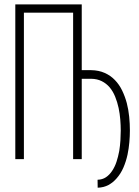

<svg xmlns="http://www.w3.org/2000/svg" viewBox="-20 -731 640 882"><path d="M355.5 -408.7V-710.9H50.3V0H89.8V-672.9H315.9V0H355.5V-369.1H398.9Q426.3 -368.7 447.3 -358.2Q468.3 -347.7 483.4 -330.1Q499 -311.5 509 -286.9Q519 -262.2 524.9 -234.9Q530.3 -209 532.5 -182.1Q534.7 -155.3 534.7 -131.3Q534.7 -111.3 533.2 -86.7Q531.7 -62 527.8 -37.6Q522.9 -11.2 515.1 12.5Q507.3 36.1 494.6 54.7Q482.9 72.3 466.6 83.3Q450.2 94.2 428.2 94.7L428.7 131.3Q457 130.4 478.5 118.7Q500 106.9 516.1 87.9Q534.7 66.9 546.9 38.8Q559.1 10.7 565.9 -21Q571.8 -49.3 574.2 -77.6Q576.7 -106 576.7 -131.3Q576.7 -162.1 573.5 -194.6Q570.3 -227.1 562.5 -257.3Q554.2 -288.1 541 -315.4Q527.8 -342.8 507.8 -363.3Q488.3 -383.8 460.9 -396Q433.6 -408.2 398.9 -408.7Z"/></svg>

Font: Roboto Mono ExtraLight
Style: Regular
Weight: 250
Monospace: yes
Designer: Google
Version: Version 3.000